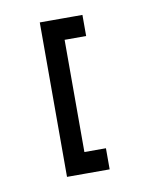

<svg xmlns="http://www.w3.org/2000/svg" viewBox="-53 -405 346 446"><g transform="rotate(-10 120.0 -182.0)"><path d="M170.9 -364.3Q170.9 -347.7 170.9 -314.5Q153.3 -314.5 120.1 -314.5Q120.1 -331.1 120.1 -364.3Q132.8 -364.3 145.5 -364.3Q158.2 -364.3 170.9 -364.3ZM170.9 0Q153.3 0 120.1 0Q120.1 -16.6 120.1 -49.8Q136.7 -49.8 170.9 -49.8Q170.9 -33.2 170.9 0ZM120.1 -364.3Q120.1 -243.2 120.1 0Q103.5 0 70.3 0Q70.3 -121.1 70.3 -364.3Q83 -364.3 95.7 -364.3Q108.4 -364.3 120.1 -364.3Z"/></g></svg>

Font: Tsing
Style: Bold
Weight: 400
Designer: iepn
Foundry: Jiangxue academy
Version: Version 1.0